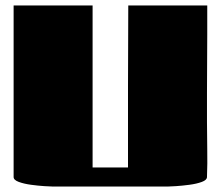

<svg xmlns="http://www.w3.org/2000/svg" viewBox="-20 -685 812 705"><path d="M451 -665H741V-558L740 -344V-237Q740 -187 741 -136Q742 -85 740 -35Q740 -24 721 -17Q702 -10 675.5 -6.5Q649 -3 626 -1.5Q603 0 595 0H175Q166 0 143 -1.5Q120 -3 94 -6.5Q68 -10 49 -17Q30 -24 30 -35V-665H320V-70H450Q450 -219 450 -368Q450 -517 451 -665Z"/></svg>

Font: Gajraj One
Style: Regular
Weight: 400
Designer: Saurabh Sharma
Foundry: Saurabh Sharma
Version: Version 1.000